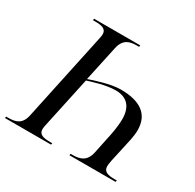

<svg xmlns="http://www.w3.org/2000/svg" viewBox="-161 -882 1065 1050"><g transform="rotate(30 371.5 -357.0)"><path d="M436 -714H145L143 -704H156C198 -704 228 -698 228 -664C228 -658 226 -644 224 -636L106 -82C93 -19 54 -10 9 -10H-4L-6 0H285L287 -10H274C232 -10 202 -16 202 -50C202 -56 204 -70 206 -78L275 -399C304 -408 381 -434 444 -434C516 -434 553 -392 553 -315C553 -266 541 -211 535 -184L514 -83C501 -21 461 -10 416 -10H403L401 0H692L695 -10H682C640 -10 610 -17 610 -51C610 -57 611 -71 615 -89L637 -189C642 -213 656 -265 656 -304C656 -407 586 -452 465 -452C403 -452 310 -421 276 -409L324 -632C338 -695 377 -704 422 -704H435Z"/></g></svg>

Font: Noto Serif Display
Style: Italic
Weight: 400
Italic angle: -12°
Designer: Monotype Design Team
Foundry: Monotype Imaging Inc.
Version: Version 2.009